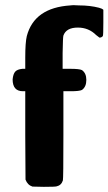

<svg xmlns="http://www.w3.org/2000/svg" viewBox="-20 -725 421 745"><path d="M29 -417Q31 -438 39 -447Q47 -456 67 -458H78V-502Q78 -560 84 -585Q113 -695 253 -704Q254 -704 258 -704.5Q262 -705 265 -705Q268 -705 275.5 -704.5Q283 -704 287 -704Q329 -704 364 -695Q376 -692 381 -687V-638Q381 -588 379 -585Q374 -579 366 -579Q363 -581 353 -589Q324 -618 282 -618Q237 -618 226 -587Q224 -581 223 -519V-458H253Q288 -458 298 -453Q315 -441 315 -415Q315 -388 298 -376Q288 -371 255 -371H226V-201Q226 -31 224 -25Q218 -6 200 -2Q195 0 150 0L106 -1Q87 -7 79 -28L78 -199V-371H69Q29 -371 29 -417Z"/></svg>

Font: KaTeX_SansSerif
Style: Bold
Weight: 700
Version: Version 1.1; ttfautohint (v1.3)